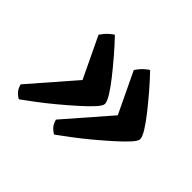

<svg xmlns="http://www.w3.org/2000/svg" viewBox="-110 -658 797 797"><g transform="rotate(45 288.0 -259.5)"><path d="M72 -24Q65 -26 52 -38Q39 -50 33 -73L227 -296L223 -223L116 -447Q131 -469 144.5 -480.5Q158 -492 164 -495Q193 -465 223 -430Q253 -395 279.5 -361.5Q306 -328 322 -302Q338 -276 338 -263Q338 -252 318 -230Q298 -208 265.5 -179Q233 -150 197 -120Q161 -90 127.5 -65Q94 -40 72 -24ZM279 -24Q272 -26 259 -38Q246 -50 240 -73L434 -296L430 -223L323 -447Q338 -469 351.5 -480.5Q365 -492 371 -495Q400 -465 430 -430Q460 -395 486.5 -361.5Q513 -328 529 -302Q545 -276 545 -263Q545 -252 525 -230Q505 -208 472.5 -179Q440 -150 404 -120Q368 -90 334.5 -65Q301 -40 279 -24Z"/></g></svg>

Font: Texturina 12pt ExtraBold
Style: Italic
Weight: 800
Italic angle: -11°
Designer: Guillermo Torres Carreño
Foundry: Omnibus-Type
Version: Version 1.002